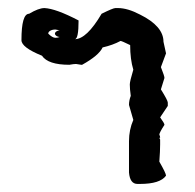

<svg xmlns="http://www.w3.org/2000/svg" viewBox="-20 -456 484 476"><path d="M90.3 -436Q118.7 -434.6 174.8 -405.3Q174.8 -358.9 165.5 -358.9Q194.8 -358.9 231.9 -421.9Q260.3 -436 266.1 -436H272.5Q296.4 -436 327.1 -419.9Q385.3 -391.1 385.3 -352.5L391.6 -323.7L378.9 -289.6Q387.7 -267.6 387.7 -262.7L378.9 -234.4Q396 -207 396 -201.7V-193.4L377 -165Q387.7 -150.4 387.7 -146.5Q375 -127 375 -122.1Q377 -118.7 377 -114.3H375L377 -109.9V-97.7Q377 -81.5 375 -55.2Q391.6 -26.4 391.6 -20.5Q377 0 327.1 0H320.8Q302.2 0 299.8 -28.3V-106Q299.8 -134.3 310.5 -158.7L299.8 -195.8Q299.8 -207 304.2 -218.3Q301.8 -235.4 301.8 -246.6Q301.8 -254.4 310.5 -283.2Q302.7 -309.1 302.7 -344.2Q281.7 -354.5 278.8 -354.5Q259.8 -344.2 234.4 -338.4Q225.1 -318.4 183.6 -295.4H181.2Q179.7 -295.4 168.5 -297.4Q163.1 -297.4 151.9 -295.4Q99.1 -295.4 84 -317.9Q33.2 -338.4 33.2 -356.4Q33.2 -421.9 52.2 -421.9Q75.7 -436 90.3 -436ZM121.1 -366.2Q116.2 -369.1 116.2 -372.6Q116.2 -376 121.1 -378.9Q124 -380.4 127.9 -380.9L117.2 -382.8Q109.9 -382.8 104.7 -379.9Q99.6 -377 99.6 -372.6Q109.9 -362.3 117.2 -362.3Q123.5 -362.3 127.9 -364.3Q124 -364.7 121.1 -366.2Z"/></svg>

Font: Truetypewriter PolyglOTT
Style: Regular
Weight: 400
Designer: Sergey Beatoff a.k.a. Sam_T
Version: Version 3.76